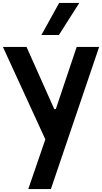

<svg xmlns="http://www.w3.org/2000/svg" viewBox="-24 -956 700 1317"><path d="M170 341 287 0 -4 -634H158L348 -208H359L502 -634H656L325 341ZM260 -716 382 -936H520L380 -716Z"/></svg>

Font: Matangi Black
Style: Regular
Weight: 900
Designer: Prashant Pant
Foundry: The Graphic Ant
Version: Version 3.002